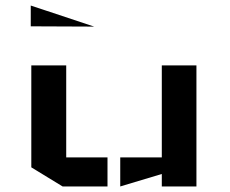

<svg xmlns="http://www.w3.org/2000/svg" viewBox="-20 -673 829 693"><path d="M689 0H564V-45L414 0V-105H564V-437H689ZM93 -69 206 0H368V-105H219V-437H93ZM320 -577 91 -578V-653Z"/></svg>

Font: Wallpoet
Style: Regular
Weight: 400
Designer: Lars Berggren
Foundry: Lars Berggren
Version: Version 1.000